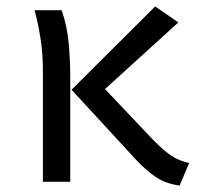

<svg xmlns="http://www.w3.org/2000/svg" viewBox="-20 -572 655 604"><path d="M468.2 -551.8 541 -501.5 310.3 -291.8 461 -132.8Q494.4 -98.5 518.7 -82.3Q543.1 -66.2 574.9 -59L545.1 11.8Q500.5 5.6 469.7 -15.4Q439 -36.4 408.2 -69.2L205.1 -289.7ZM173.8 -540Q191.3 -490.8 196.2 -434.9Q201 -379 201 -332.8V0H114.9V-349.2Q114.9 -402.1 107.9 -447.9Q101 -493.8 88.7 -540Z"/></svg>

Font: FiraCode Nerd Font Mono
Style: Regular
Weight: 400
Monospace: yes
Designer: Carrois Corporate, Edenspiekermann AG, Nikita Prokopov
Foundry: Carrois Corporate, Edenspiekermann AG, Nikita Prokopov
Version: Version 6.002;Nerd Fonts 3.4.0